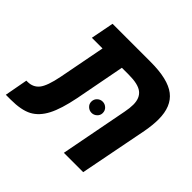

<svg xmlns="http://www.w3.org/2000/svg" viewBox="-174 -766 926 926"><g transform="rotate(45 288.5 -303.0)"><path d="M148.9 -487.8H76.2L99.1 -606H358.9Q477.1 -606 529.5 -565.4Q582 -524.9 582 -437Q582 -397.9 573.2 -350.1L504.9 0H373L439.9 -348.1Q445.8 -377.9 445.8 -400.9Q445.8 -445.8 418.7 -466.8Q391.6 -487.8 328.1 -487.8H280.8L231.9 -231.9Q213.9 -141.6 188.2 -92.3Q162.6 -43 122.6 -21.5Q82.5 0 9.8 0H-22.9L-1 -118.2H6.8Q44.4 -118.2 66.2 -145.3Q87.9 -172.4 103 -249ZM292 -268.1Q292 -285.2 303.7 -296.1Q315.4 -307.1 331.1 -307.1Q346.7 -307.1 358.4 -296.1Q370.1 -285.2 370.1 -268.1Q370.1 -252.4 358.4 -241.5Q346.7 -230.5 331.1 -230.5Q315.4 -230.5 303.7 -241.5Q292 -252.4 292 -268.1Z"/></g></svg>

Font: Cousine
Style: Bold Italic
Weight: 700
Italic angle: -12°
Monospace: yes
Designer: Steve Matteson
Foundry: Ascender Corporation
Version: Version 1.20